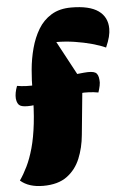

<svg xmlns="http://www.w3.org/2000/svg" viewBox="-60 -744 664 997"><g transform="rotate(-5 271.5 -245.0)"><path d="M125 210Q49 210 6 172Q27 142 46 103Q65 64 80 10.5Q95 -43 103.5 -116.5Q112 -190 112 -289Q112 -340 117 -396.5Q122 -453 136.5 -507Q151 -561 177 -604.5Q203 -648 245.5 -674Q288 -700 349 -700Q444 -700 490.5 -667Q537 -634 537 -573Q537 -554 531.5 -531.5Q526 -509 512 -477Q484 -490 442.5 -501.5Q401 -513 353 -520.5Q305 -528 257 -528L374 -310L347 -36Q341 30 318 86Q295 142 248.5 176Q202 210 125 210ZM99 -210Q57 -207 41 -216Q25 -225 22 -254Q21 -268 24 -284.5Q27 -301 34 -319Q56 -315 82 -314Q108 -313 133 -315Q200 -321 262 -336.5Q324 -352 386 -357Q429 -361 445 -352Q461 -343 463 -313Q465 -300 461.5 -283Q458 -266 452 -248Q430 -252 404 -253.5Q378 -255 352 -252Q308 -248 265.5 -239.5Q223 -231 182 -222.5Q141 -214 99 -210Z"/></g></svg>

Font: Lemonada
Style: Regular
Weight: 400
Designer: Mohamed Gaber (Arabic), Eduardo Tunni (Latin)
Foundry: Kief Type Foundry
Version: Version 4.005